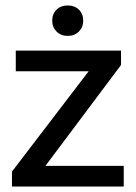

<svg xmlns="http://www.w3.org/2000/svg" viewBox="-20 -686 499 706"><path d="M24 -55 306 -424H38V-500H425V-447L147 -76H435V0H24ZM172 -610Q172 -635 188 -650.5Q204 -666 229 -666Q254 -666 270 -650.5Q286 -635 286 -610Q286 -586 270 -570Q254 -554 229 -554Q204 -554 188 -570Q172 -586 172 -610Z"/></svg>

Font: Sarabun Medium
Style: Regular
Weight: 500
Designer: Suppakit Chalermlarp | Katatrad Co.,Ltd.
Foundry: Cadson Demak Co.,Ltd.
Version: Version 1.000; ttfautohint (v1.6)